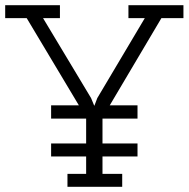

<svg xmlns="http://www.w3.org/2000/svg" viewBox="-33 -720 727 740"><path d="M227 0H438V-50H362V-117H497V-167H362V-263H497V-314H390L589 -650H674V-700H462V-650H525L342 -342L331 -313H330L318 -342L133 -650H198V-700H-13V-650H70L271 -314H164V-263H299V-167H164V-117H299V-50H227Z"/></svg>

Font: Josefin Slab Medium
Style: Regular
Weight: 500
Designer: Santiago Orozco
Foundry: Typemade
Version: Version 2.000